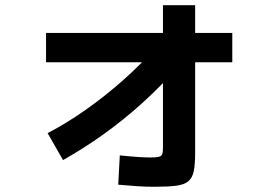

<svg xmlns="http://www.w3.org/2000/svg" viewBox="-20 -667 1040 734"><path d="M162 -158Q235 -196 308 -247.5Q381 -299 449 -359Q517 -419 574 -484L662 -414Q597 -339 525 -274Q453 -209 377 -154.5Q301 -100 221 -55ZM569 47Q539 47 507 45Q475 43 432 39L438 -73Q476 -69 506 -67Q536 -65 555 -65Q577 -65 587 -67.5Q597 -70 600 -77.5Q603 -85 603 -101V-647H726V-84Q726 -40 721 -14Q716 12 700.5 25.5Q685 39 653.5 43Q622 47 569 47ZM156 -429V-541H868V-429Z"/></svg>

Font: M PLUS 1
Style: Bold
Weight: 700
Designer: Coji Morishita
Foundry: UNDERFOREST DESIGN
Version: Version 1.001